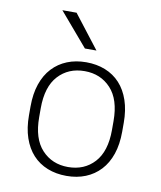

<svg xmlns="http://www.w3.org/2000/svg" viewBox="-82 -780 713 852"><g transform="rotate(10 275.0 -354.5)"><path d="M275 6Q228 6 189 -9.5Q150 -25 122.5 -55Q95 -85 80 -129Q65 -173 65 -230V-270Q65 -327 80 -371Q95 -415 123 -445Q151 -475 189.5 -490.5Q228 -506 275 -506Q322 -506 361 -490.5Q400 -475 427.5 -445Q455 -415 470 -371Q485 -327 485 -270V-230Q485 -173 470 -129Q455 -85 427 -55Q399 -25 360.5 -9.5Q322 6 275 6ZM275 -34Q348 -34 393.5 -83.5Q439 -133 439 -230V-270Q439 -367 393 -416.5Q347 -466 275 -466Q202 -466 156.5 -416.5Q111 -367 111 -270V-230Q111 -133 157 -83.5Q203 -34 275 -34ZM130 -715H194L310 -565H258Z"/></g></svg>

Font: PT Root UI Light
Style: Regular
Weight: 300
Designer: Vitaly Kuzmin
Foundry: ParaType Ltd.
Version: Version 2.000G